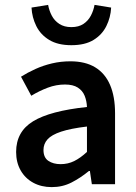

<svg xmlns="http://www.w3.org/2000/svg" viewBox="-20 -754 556 786"><path d="M192 12Q149 12 116 -6Q83 -24 64.5 -56.5Q46 -89 46 -132Q46 -215 115.5 -257.5Q185 -300 336 -316Q335 -341 326.5 -362Q318 -383 298.5 -395.5Q279 -408 246 -408Q210 -408 175.5 -395Q141 -382 108 -362L66 -440Q93 -457 125 -471.5Q157 -486 193 -494.5Q229 -503 268 -503Q329 -503 369.5 -478.5Q410 -454 430.5 -406.5Q451 -359 451 -290V0H356L348 -54H344Q310 -26 273 -7Q236 12 192 12ZM228 -82Q258 -82 283.5 -94.5Q309 -107 336 -132V-236Q269 -228 230 -215Q191 -202 174.5 -183.5Q158 -165 158 -140Q158 -109 178 -95.5Q198 -82 228 -82ZM272 -569Q217 -569 181.5 -590.5Q146 -612 128.5 -647.5Q111 -683 109 -723L177 -734Q181 -711 192 -690Q203 -669 223 -656Q243 -643 272 -643Q302 -643 321.5 -656Q341 -669 352 -690Q363 -711 367 -734L435 -723Q433 -683 415.5 -647.5Q398 -612 363 -590.5Q328 -569 272 -569Z"/></svg>

Font: Source Sans 3 ExtraLight SemiBold
Style: Regular
Weight: 600
Version: Version 3.052;hotconv 1.1.0;makeotfexe 2.6.0